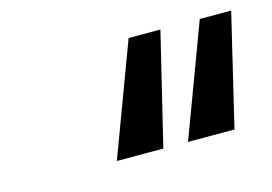

<svg xmlns="http://www.w3.org/2000/svg" viewBox="-50 -755 627 443"><g transform="rotate(-15 263.5 -533.5)"><path d="M463.3 -400 526.9 -667H451.9L352.3 -400ZM293.3 -400 357.9 -667H281.9L182.3 -400Z"/></g></svg>

Font: Din Kursivschrift
Style: Condensed Italic Polish
Weight: 400
Version: Version 1.07